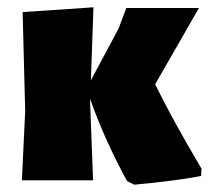

<svg xmlns="http://www.w3.org/2000/svg" viewBox="-20 -494 578 526"><path d="M40 0 49 -190 42 -461 236 -474 229 -274 305 -416 326 -472H525L405 -263Q452 -167 532 -32L531 -12Q466 1 348 12L328 2Q265 -114 227 -223V-210L235 0Z"/></svg>

Font: Alegreya Sans SC Black
Style: Regular
Weight: 900
Designer: Juan Pablo del Peral
Foundry: Huerta Tipografica
Version: Version 2.007